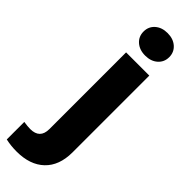

<svg xmlns="http://www.w3.org/2000/svg" viewBox="-376 -749 965 965"><g transform="rotate(45 106.5 -266.0)"><path d="M223.1 -528.3V18.1Q222.7 111.8 169.4 162.6Q116.2 213.4 21 213.4Q-20 213.4 -56.6 205.1V80.6Q-28.3 85 -10.3 85Q58.1 85 58.1 17.1V-528.3ZM45.9 -664.6Q45.9 -699.7 71.3 -722.2Q96.7 -744.6 137.2 -744.6Q177.7 -744.6 203.1 -722.2Q228.5 -699.7 228.5 -664.6Q228.5 -629.4 203.1 -606.9Q177.7 -584.5 137.2 -584.5Q96.7 -584.5 71.3 -606.9Q45.9 -629.4 45.9 -664.6Z"/></g></svg>

Font: Sadagaat-English
Style: Regular
Weight: 900
Designer: Ahmed alsheikh
Foundry: Ahmed alsheikh Design
Version: Version 2.137;January 17, 2018;FontCreator 11.0.0.2408 64-bi